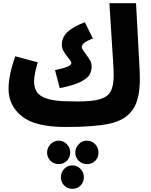

<svg xmlns="http://www.w3.org/2000/svg" viewBox="-20 -780 953 1211"><path d="M862 -281Q862 -151 816 -86.5Q770 -22 673 -0.5Q576 21 394 21Q202 21 118 -46.5Q34 -114 34 -219Q34 -310 77 -425L218 -387Q207 -349 201 -320.5Q195 -292 195 -265Q195 -226 213 -199Q231 -172 280.5 -156.5Q330 -141 420 -141L468 -140Q561 -140 609.5 -154Q658 -168 677.5 -202.5Q697 -237 697 -304Q697 -333 696 -349L670 -760H838L861 -332Q862 -314 862 -281ZM430 -384Q430 -392 410 -416Q391 -439 380.5 -458Q370 -477 370 -499Q370 -544 405 -577.5Q440 -611 515 -640L566 -537Q528 -523 512 -510Q496 -497 496 -483Q496 -475 502 -465.5Q508 -456 520 -441Q539 -415 548.5 -398Q558 -381 558 -361Q558 -332 544.5 -308.5Q531 -285 487 -263Q443 -241 357 -224L327 -338Q382 -349 406 -359.5Q430 -370 430 -384ZM277 182Q277 152 298.5 129.5Q320 107 350 107Q380 107 401.5 129.5Q423 152 423 182Q423 213 402 234Q381 255 350 255Q319 255 298 234Q277 213 277 182ZM455 182Q455 152 476.5 129.5Q498 107 528 107Q559 107 580 129Q601 151 601 182Q601 214 580.5 234.5Q560 255 528 255Q497 255 476 234Q455 213 455 182ZM364 338Q364 307 385 285Q406 263 437 263Q467 263 488 285.5Q509 308 509 338Q509 369 488 390Q467 411 437 411Q406 411 385 390Q364 369 364 338Z"/></svg>

Font: Noto Sans Arabic CondBlack
Style: Regular
Weight: 900
Width: 3
Designer: Nadine Chahine
Foundry: Monotype Imaging Inc.
Version: Version 1.001